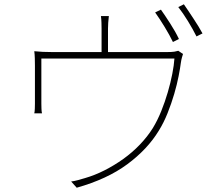

<svg xmlns="http://www.w3.org/2000/svg" viewBox="-20 -849 1040 896"><path d="M838 -829 812 -816Q834 -788 857 -750.5Q880 -713 897 -679L925 -693Q917 -708 906 -726Q895 -744 883 -762Q871 -780 859.5 -797.5Q848 -815 838 -829ZM787 -653 815 -667Q799 -701 774.5 -739Q750 -777 731 -804L704 -791Q714 -777 725.5 -759.5Q737 -742 748.5 -723Q760 -704 770 -686Q780 -668 787 -653ZM758 -606H484V-716Q484 -726 485 -743Q486 -760 488 -774H451Q453 -760 453.5 -743Q454 -726 454 -716V-606H225Q201 -606 179.5 -607Q158 -608 140 -610Q142 -595 142.5 -576Q143 -557 143 -542V-364Q143 -355 142.5 -341.5Q142 -328 140 -320H176Q174 -328 173.5 -341.5Q173 -355 173 -365V-576H794Q792 -545 784 -504Q776 -463 763 -418.5Q750 -374 732.5 -330.5Q715 -287 693 -251Q668 -211 632.5 -174Q597 -137 555 -107Q513 -77 467.5 -54Q422 -31 377 -18Q360 -13 344 -8.5Q328 -4 312 -2L338 27Q480 -13 574 -82.5Q668 -152 721 -239Q744 -276 762 -321Q780 -366 793 -410.5Q806 -455 813.5 -493.5Q821 -532 824 -556Q826 -570 829 -580.5Q832 -591 834 -597L812 -612Q806 -610 794.5 -608Q783 -606 758 -606Z"/></svg>

Font: Spoqa Han Sans Neo Thin
Style: Regular
Weight: 100
Designer: [Spoqa Han Sans Neo] Dong-huui Kim  Younghwa Kang  Yujin Lee  [Noto Sans] Ryoko NISHIZUKA  (kana & ideographs); Paul D. 
Foundry: Spoqa (http://www.spoqa-han-sans.com)
Version: Version 1.100;hotconv 1.0.109;makeotfexe 2.5.65596